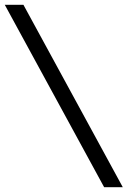

<svg xmlns="http://www.w3.org/2000/svg" viewBox="-20 -691 534 804"><path d="M494.1 92.8H416L0 -670.9H78.1Z"/></svg>

Font: Veleka
Style: Bold
Weight: 700
Designer: Stefan Peev, Context Ltd, 2016; SIL International, 1997-2014.
Foundry: Stefan Peev, Context Ltd, 2016
Version: Version 1.000